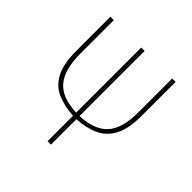

<svg xmlns="http://www.w3.org/2000/svg" viewBox="-183 -875 1035 1035"><g transform="rotate(45 335.0 -357.0)"><path d="M322 0V-194Q252 -198 198.5 -221.5Q145 -245 116 -300.5Q87 -356 87 -456V-714H113V-457Q113 -338 161.5 -280Q210 -222 322 -218V-714H348V-218Q456 -222 507 -277Q558 -332 558 -456V-714H584V-453Q584 -358 555 -302.5Q526 -247 473 -222.5Q420 -198 348 -194V0Z"/></g></svg>

Font: Noto Sans SemiCondensed Thin
Style: Regular
Weight: 100
Width: 4
Designer: Monotype Design Team
Foundry: Monotype Imaging Inc.
Version: Version 2.013; ttfautohint (v1.8.4.7-5d5b)